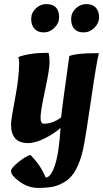

<svg xmlns="http://www.w3.org/2000/svg" viewBox="-20 -698 506 942"><path d="M117 4Q34 4 34 -88Q34 -110 54 -215Q74 -320 74 -390Q74 -405 70 -418Q124 -439 218 -439Q223 -425 223 -391Q223 -357 201 -255Q179 -153 179 -122Q179 -91 195 -91Q239 -91 280 -122Q283 -159 320 -423Q355 -437 446 -437H465Q453 -390 425.5 -199.5Q398 -9 386 42Q374 93 353.5 132Q333 171 303.5 190.5Q274 210 244 217Q214 224 166.5 224Q119 224 76.5 193.5Q34 163 34 141Q34 127 69.5 98Q105 69 129 62Q180 113 204 173Q230 173 250 111Q270 49 277 -71Q253 -47 204 -21.5Q155 4 117 4ZM207 -678Q270 -678 270 -613Q270 -584 247 -561.5Q224 -539 194.5 -539Q165 -539 149 -557Q133 -575 133 -605Q133 -635 155.5 -656.5Q178 -678 207 -678ZM390 -539Q360 -539 344.5 -556.5Q329 -574 329 -604.5Q329 -635 351.5 -656.5Q374 -678 404 -678Q434 -678 450 -660.5Q466 -643 466 -613.5Q466 -584 443 -561.5Q420 -539 390 -539Z"/></svg>

Font: Oleo Script Swash Caps
Style: Regular
Weight: 400
Designer: Soytutype
Foundry: Soytutype
Version: Version 1.002